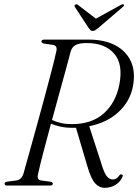

<svg xmlns="http://www.w3.org/2000/svg" viewBox="-20 -890 662 921"><path d="M567 -41Q558.5 -19.5 535.5 -4.2Q512.5 11 482.5 11Q455.5 11 435.8 -11.2Q416 -33.5 398 -96L344.5 -277Q338 -277 331 -277Q299.5 -276.5 272.8 -282Q246 -287.5 224.5 -296.5Q204.5 -223.5 187.8 -159Q171 -94.5 162.5 -55.5Q155.5 -28 176.5 -24.5L221.5 -18.5Q233.5 -16 233.5 -9Q233.5 0 219.5 0H13.5Q2 0 2 -8.5Q2 -17.5 17 -19L56.5 -24Q82 -27 92 -55Q102 -91 118.5 -150.2Q135 -209.5 154.5 -279.8Q174 -350 193 -420.5Q212 -491 227.5 -550.8Q243 -610.5 251 -647.5Q255 -670.5 235 -674.5L191 -681Q179 -683.5 179 -691Q179 -700 193 -700H407Q480.5 -700 532.5 -673Q584.5 -646 607.8 -595.8Q631 -545.5 617.5 -475Q604 -404.5 549.2 -353.2Q494.5 -302 408 -284.5L464.5 -110.5Q479.5 -59.5 492.5 -44.2Q505.5 -29 521 -29Q539.5 -29 552.5 -48.5Q557.5 -55.5 564 -53Q572 -50.5 567 -41ZM319 -643Q310 -609 295.8 -556.2Q281.5 -503.5 264 -440.8Q246.5 -378 229.5 -314.5Q248.5 -305.5 272.2 -300Q296 -294.5 323.5 -294.5Q420.5 -294.5 477.8 -346Q535 -397.5 552 -482Q572 -581.5 527.8 -632.5Q483.5 -683.5 396.5 -683.5Q360.5 -683.5 343 -674.2Q325.5 -665 319 -643ZM451 -755.5Q443 -749 437.2 -745.2Q431.5 -741.5 425 -741.5Q418 -741.5 414 -745.2Q410 -749 405.5 -755.5L339.5 -856Q334.5 -863.5 341.5 -868Q347.5 -872 354.5 -866L440 -800.5L559 -866Q569.5 -872 573.5 -868Q578 -863.5 568.5 -856Z"/></svg>

Font: Fraunces 72pt Light
Style: Italic
Weight: 300
Italic angle: -16°
Version: Version 1.000;[b76b70a41]